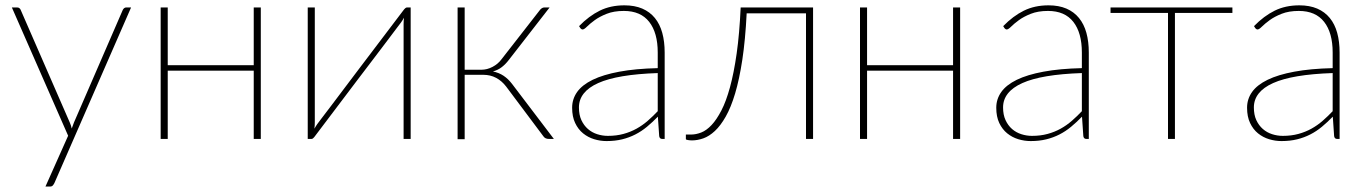

<svg xmlns="http://www.w3.org/2000/svg" viewBox="-20 -521 5126 720"><path d="M471.5 -493 184 165.5Q181.5 170.5 178 174.5Q174.5 178.5 168 178.5H150.5L235.5 -12L24.5 -493H44.5Q50 -493 53.2 -490Q56.5 -487 57.5 -484L241.5 -62Q246.5 -51 249 -39Q252.5 -49.5 257.5 -62L440.5 -484Q442.5 -488 445.8 -490.5Q449 -493 453 -493Z M958 -493V0H931.5V-256H609V0H582.5V-493H609V-276.5H931.5V-493Z M1520 -493V0H1493.5V-430.5Q1493.5 -442.5 1495 -454.5Q1492 -449 1489.2 -444.8Q1486.5 -440.5 1484 -437Q1483 -436 1468.8 -417Q1454.5 -398 1431.5 -367.5Q1408.5 -337 1379.2 -298.5Q1350 -260 1319.5 -220Q1248 -126 1158.5 -7Q1156.5 -4.5 1153.8 -2.2Q1151 0 1148 0H1134V-493H1160.5V-62.5Q1160.5 -50.5 1159 -38.5Q1162 -44 1164.8 -48.2Q1167.5 -52.5 1170 -56Q1170.5 -57 1185 -76Q1199.5 -95 1222.5 -125.2Q1245.5 -155.5 1274.5 -194.2Q1303.5 -233 1334 -273Q1405.5 -367 1495.5 -486Q1497.5 -488.5 1500.5 -490.8Q1503.5 -493 1506 -493Z M2005.5 -484.5Q2008.5 -488 2012.5 -490.5Q2016.5 -493 2021.5 -493H2041L1887.5 -295.5Q1876 -280.5 1862 -269.5Q1848 -258.5 1828.5 -253Q1851 -248.5 1868.5 -236.8Q1886 -225 1900.5 -206L2057 0H2038.5Q2024.5 0 2018 -9.5L1878 -196.5Q1862 -217.5 1840.5 -229Q1819 -240.5 1792 -240.5H1722.5V1H1696V-493H1722.5V-259.5H1785.5Q1806.5 -259.5 1827 -270.2Q1847.5 -281 1860.5 -298.5Z M2446.5 -247Q2295.5 -242 2223.2 -209.5Q2151 -177 2151 -118Q2151 -90.5 2160.2 -70.5Q2169.5 -50.5 2184.8 -37.2Q2200 -24 2219.5 -17.8Q2239 -11.5 2259.5 -11.5Q2291.5 -11.5 2318 -18.8Q2344.5 -26 2367 -38.5Q2389.5 -51 2409 -68Q2428.5 -85 2446.5 -104ZM2151.5 -423Q2188.5 -461 2229 -481Q2269.5 -501 2321.5 -501Q2360 -501 2388.5 -488.8Q2417 -476.5 2435.8 -453.5Q2454.5 -430.5 2463.5 -397.8Q2472.5 -365 2472.5 -324V0H2463.5Q2453.5 0 2452 -10.5L2447 -83.5Q2426.5 -62.5 2406 -45.5Q2385.5 -28.5 2362.5 -16.8Q2339.5 -5 2313 1.5Q2286.5 8 2254.5 8Q2231 8 2208 1Q2185 -6 2166.5 -21Q2148 -36 2136.8 -59.8Q2125.5 -83.5 2125.5 -117Q2125.5 -149.5 2144.2 -176Q2163 -202.5 2202.5 -221.8Q2242 -241 2302.5 -252.2Q2363 -263.5 2446.5 -265.5V-324Q2446.5 -398 2414.5 -439Q2382.5 -480 2319.5 -480Q2282 -480 2255 -469.2Q2228 -458.5 2210 -445.2Q2192 -432 2181.2 -421.2Q2170.5 -410.5 2165 -410.5Q2160 -410.5 2156 -416Z M3029 0H3002.5V-471H2780Q2775 -371.5 2763.8 -297.5Q2752.5 -223.5 2736.8 -170.8Q2721 -118 2701.5 -83.8Q2682 -49.5 2660.8 -29.8Q2639.5 -10 2617.5 -2.2Q2595.5 5.5 2575 5.5Q2567.5 5.5 2559.8 4.2Q2552 3 2552 0.5V-16.5H2572Q2590 -16.5 2609.8 -24.2Q2629.5 -32 2648.5 -52.2Q2667.5 -72.5 2685.2 -106.8Q2703 -141 2717.5 -194Q2732 -247 2742.5 -320.5Q2753 -394 2757.5 -493H3029Z M3580.5 -493V0H3554V-256H3231.5V0H3205V-493H3231.5V-276.5H3554V-493Z M4037 -247Q3886 -242 3813.8 -209.5Q3741.5 -177 3741.5 -118Q3741.5 -90.5 3750.8 -70.5Q3760 -50.5 3775.2 -37.2Q3790.5 -24 3810 -17.8Q3829.5 -11.5 3850 -11.5Q3882 -11.5 3908.5 -18.8Q3935 -26 3957.5 -38.5Q3980 -51 3999.5 -68Q4019 -85 4037 -104ZM3742 -423Q3779 -461 3819.5 -481Q3860 -501 3912 -501Q3950.5 -501 3979 -488.8Q4007.5 -476.5 4026.2 -453.5Q4045 -430.5 4054 -397.8Q4063 -365 4063 -324V0H4054Q4044 0 4042.5 -10.5L4037.5 -83.5Q4017 -62.5 3996.5 -45.5Q3976 -28.5 3953 -16.8Q3930 -5 3903.5 1.5Q3877 8 3845 8Q3821.5 8 3798.5 1Q3775.5 -6 3757 -21Q3738.5 -36 3727.2 -59.8Q3716 -83.5 3716 -117Q3716 -149.5 3734.8 -176Q3753.5 -202.5 3793 -221.8Q3832.5 -241 3893 -252.2Q3953.5 -263.5 4037 -265.5V-324Q4037 -398 4005 -439Q3973 -480 3910 -480Q3872.5 -480 3845.5 -469.2Q3818.5 -458.5 3800.5 -445.2Q3782.5 -432 3771.8 -421.2Q3761 -410.5 3755.5 -410.5Q3750.5 -410.5 3746.5 -416Z M4601.5 -472.5H4386V0H4360V-472.5H4144.5V-493H4601.5Z M4977.5 -247Q4826.5 -242 4754.2 -209.5Q4682 -177 4682 -118Q4682 -90.5 4691.2 -70.5Q4700.5 -50.5 4715.8 -37.2Q4731 -24 4750.5 -17.8Q4770 -11.5 4790.5 -11.5Q4822.5 -11.5 4849 -18.8Q4875.5 -26 4898 -38.5Q4920.5 -51 4940 -68Q4959.5 -85 4977.5 -104ZM4682.5 -423Q4719.5 -461 4760 -481Q4800.5 -501 4852.5 -501Q4891 -501 4919.5 -488.8Q4948 -476.5 4966.8 -453.5Q4985.5 -430.5 4994.5 -397.8Q5003.5 -365 5003.5 -324V0H4994.5Q4984.5 0 4983 -10.5L4978 -83.5Q4957.5 -62.5 4937 -45.5Q4916.5 -28.5 4893.5 -16.8Q4870.5 -5 4844 1.5Q4817.5 8 4785.5 8Q4762 8 4739 1Q4716 -6 4697.5 -21Q4679 -36 4667.8 -59.8Q4656.5 -83.5 4656.5 -117Q4656.5 -149.5 4675.2 -176Q4694 -202.5 4733.5 -221.8Q4773 -241 4833.5 -252.2Q4894 -263.5 4977.5 -265.5V-324Q4977.5 -398 4945.5 -439Q4913.5 -480 4850.5 -480Q4813 -480 4786 -469.2Q4759 -458.5 4741 -445.2Q4723 -432 4712.2 -421.2Q4701.5 -410.5 4696 -410.5Q4691 -410.5 4687 -416Z"/></svg>

Font: Lato ExtraLight
Style: Regular
Weight: 275
Designer: Lukasz Dziedzic with Adam Twardoch and Botio Nikoltchev
Foundry: tyPoland Lukasz Dziedzic
Version: Version 2.015; 2015-08-06; http://www.latofonts.com/